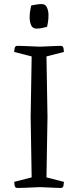

<svg xmlns="http://www.w3.org/2000/svg" viewBox="-20 -926 385 946"><path d="M65 0Q54 0 52 -12.5Q50 -25 50 -30L136 -52L131 -350L136 -648L50 -670Q50 -675 52 -687.5Q54 -700 65 -700Q65 -700 73.5 -700Q82 -700 106 -699Q130 -698 177 -696Q224 -698 245.5 -699Q267 -700 273.5 -700Q280 -700 280 -700Q291 -700 293 -687.5Q295 -675 295 -670L209 -648L214 -350L209 -52L295 -30Q295 -25 293 -12.5Q291 0 280 0Q280 0 273.5 0Q267 0 245.5 -1Q224 -2 177 -4Q130 -2 106 -1Q82 0 73.5 0Q65 0 65 0ZM161 -785Q140 -785 133 -802.5Q126 -820 126 -840Q126 -862 130 -880.5Q134 -899 134 -899Q134 -899 152.5 -902.5Q171 -906 185 -906Q204 -906 211.5 -889Q219 -872 219 -850Q219 -830 215.5 -812Q212 -794 212 -794Q212 -794 194 -789.5Q176 -785 161 -785Z"/></svg>

Font: Mate
Style: Regular
Weight: 400
Designer: Eduardo Rodriguez Tunni
Foundry: Eduardo Rodriguez Tunni
Version: Version 1.003; ttfautohint (v1.8.4.7-5d5b);gftools[0.9.24]